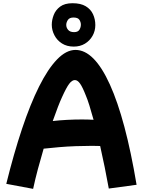

<svg xmlns="http://www.w3.org/2000/svg" viewBox="-20 -1132 908 1223"><path d="M191 71 20 39Q68 -155 120.5 -312Q173 -469 229 -581Q285 -693 343.5 -753.5Q402 -814 461 -814Q580 -814 680 -593.5Q780 -373 850 45L673 69Q661 3 647 -66.5Q633 -136 618 -202Q594 -203 566 -203Q517 -203 462.5 -201Q408 -199 355.5 -194.5Q303 -190 258 -185Q239 -121 221.5 -55.5Q204 10 191 71ZM375 -513Q353 -466 316 -361Q359 -366 407 -368.5Q455 -371 501 -371Q540 -371 576 -369Q562 -420 549.5 -460Q537 -500 527 -523Q506 -577 490 -599.5Q474 -622 457 -622Q439 -622 421 -598.5Q403 -575 375 -513ZM442.1 -1111.5Q494.1 -1111.5 525.9 -1092.4Q557.8 -1073.3 572.5 -1041.4Q587.2 -1009.6 587.2 -972.4Q587.2 -935.1 569.5 -903.8Q551.9 -872.4 521 -853.8Q490.2 -835.2 450 -835.2Q405.9 -835.2 374.5 -855.3Q343.2 -875.3 326.5 -907.7Q309.8 -940 309.8 -974.3Q309.8 -1004.7 322.1 -1036.5Q334.3 -1068.4 363.2 -1090Q392.2 -1111.5 442.1 -1111.5ZM451.9 -927.3Q476.4 -927.3 485.7 -942.5Q495.1 -957.7 495.1 -975.3Q495.1 -991 485.7 -1005.7Q476.4 -1020.4 448 -1020.4Q422.5 -1020.4 412.2 -1004.7Q402 -989 402 -973.3Q402 -955.7 414.2 -941.5Q426.5 -927.3 451.9 -927.3Z"/></svg>

Font: Mochiy Pop P One
Style: Regular
Weight: 400
Designer: FONTDASU
Foundry: FONTDASU / Google Inc. / Adobe
Version: Version 2.000